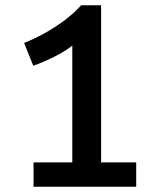

<svg xmlns="http://www.w3.org/2000/svg" viewBox="-20 -713 600 733"><path d="M108 0V-93H256V-539Q229 -517 186.5 -496Q144 -475 107 -462L72 -549Q110 -564 149 -585.5Q188 -607 224.5 -634Q261 -661 290 -693H366V-93H500V0Z"/></svg>

Font: Ubuntu Sans Mono Medium
Style: Regular
Weight: 500
Monospace: yes
Designer: Dalton Maag Ltd
Foundry: Dalton Maag Ltd
Version: Version 1.006